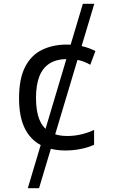

<svg xmlns="http://www.w3.org/2000/svg" viewBox="-20 -780 603 1008"><path d="M126 208 415 -760H475L185 208ZM324 10Q249 10 194 -18.5Q139 -47 109.5 -107.5Q80 -168 80 -264Q80 -367 112 -429Q144 -491 201 -518.5Q258 -546 330 -546Q374 -546 411 -537.5Q448 -529 481 -512L454 -440Q424 -457 396 -463.5Q368 -470 335 -470Q278 -470 241.5 -447.5Q205 -425 187 -380Q169 -335 169 -266Q169 -195 187.5 -151Q206 -107 242.5 -86.5Q279 -66 332 -66Q372 -66 408.5 -75Q445 -84 474 -98V-20Q444 -6 404.5 2Q365 10 324 10Z"/></svg>

Font: Noto Sans Mono SemiCondensed
Style: Regular
Weight: 400
Width: 4
Designer: Monotype Design Team
Foundry: Monotype Imaging Inc.
Version: Version 2.010